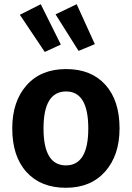

<svg xmlns="http://www.w3.org/2000/svg" viewBox="-20 -873 624 909"><path d="M173 -853 268 -662 192 -627 74 -803ZM343 -853 429 -664 352 -632 243 -805ZM546 -265Q546 -138 478 -61Q410 16 292 16Q173 16 105.5 -58.5Q38 -133 38 -265Q38 -393 106 -469.5Q174 -546 293 -546Q412 -546 479 -471.5Q546 -397 546 -265ZM293 -440Q186 -440 186 -265Q186 -90 292 -90Q398 -90 398 -265Q398 -440 293 -440Z"/></svg>

Font: Fira Sans SemiBold
Style: Regular
Weight: 600
Designer: bBox Type GmbH & Carrois Corporate GbR & Edenspiekermann AG
Foundry: bBox Type GmbH & Carrois Corporate GbR & Edenspiekermann AG
Version: Version 4.301;PS 004.301;hotconv 1.0.88;makeotf.lib2.5.64775